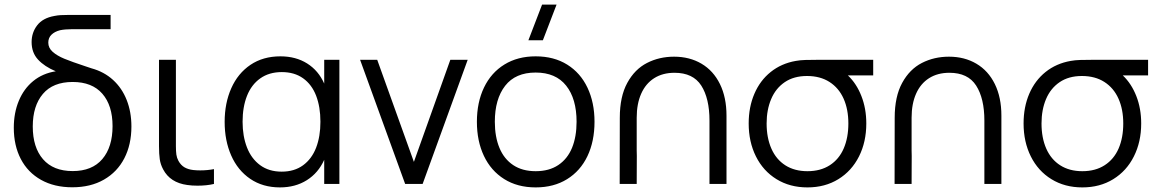

<svg xmlns="http://www.w3.org/2000/svg" viewBox="-20 -800 5036 835"><path d="M551.5 -250Q551.5 -171.5 520.8 -111.8Q490 -52 432 -18.8Q374 14.5 294.5 14.5Q216 14.5 158.5 -17.8Q101 -50 70.5 -108.5Q40 -167 40 -244.5Q40 -309 61.8 -361.5Q83.5 -414 124.5 -447.5Q165.5 -481 222.5 -490Q173.5 -510.5 145.5 -540.8Q117.5 -571 117.5 -617Q117.5 -658.5 141.8 -690Q166 -721.5 216 -730.5Q230.5 -733.5 243.8 -734.2Q257 -735 275.5 -735H461V-673H292Q262.5 -673 241 -668.5Q217.5 -662.5 203.8 -649Q190 -635.5 190 -614.5Q190 -591.5 209.2 -574.5Q228.5 -557.5 260 -544.5Q291.5 -531.5 352 -511.5Q360.5 -509 377.5 -503Q432.5 -488 471.5 -452.5Q510.5 -417 531 -365Q551.5 -313 551.5 -250ZM469.5 -251.5Q469.5 -341.5 425 -392.5Q380.5 -443.5 296 -443.5Q210.5 -443.5 166.5 -391.5Q122.5 -339.5 122.5 -250Q122.5 -159 167.2 -107.5Q212 -56 296 -56Q380.5 -56 425 -108.2Q469.5 -160.5 469.5 -251.5Z M689.5 -63.5Q678 -85 674.8 -107.5Q671.5 -130 671.5 -165V-195.5V-540H745V-198.5V-165Q745 -142 747 -127.8Q749 -113.5 756 -100.5Q766.5 -81.5 782.5 -72.2Q798.5 -63 821 -60.5Q835.5 -59 851 -59Q881.5 -59 910.5 -64.5V0Q878.5 7.5 839 7.5Q814 7.5 794.5 4.5Q720 -5.5 689.5 -63.5Z M1390 -540H1456V0H1390V-105Q1364.5 -48 1314.5 -16.5Q1264.5 15 1197.5 15Q1123 15 1068.5 -22Q1014 -59 985.5 -123.8Q957 -188.5 957 -270Q957 -351.5 985.8 -416.2Q1014.5 -481 1069.2 -518Q1124 -555 1199.5 -555Q1266.5 -555 1315.8 -524Q1365 -493 1390 -436.5ZM1373.5 -270.5Q1373.5 -335 1354.8 -383.8Q1336 -432.5 1298.2 -459.5Q1260.5 -486.5 1205.5 -486.5Q1150.5 -486.5 1112 -459.2Q1073.5 -432 1054.2 -383.2Q1035 -334.5 1035 -270.5Q1035 -208 1054 -159Q1073 -110 1111.2 -81.8Q1149.5 -53.5 1205 -53.5Q1260 -53.5 1298 -81.2Q1336 -109 1354.8 -157.8Q1373.5 -206.5 1373.5 -270.5Z M1818 0H1742L1546 -540H1620.5L1780 -96L1938.5 -540H2014Z M2400.5 -780 2341 -625H2278L2337.5 -780ZM2054 -270.5Q2054 -355 2085 -419.5Q2116 -484 2173.8 -519.5Q2231.5 -555 2309.5 -555Q2389 -555 2446.8 -519Q2504.5 -483 2535 -418.5Q2565.5 -354 2565.5 -270.5Q2565.5 -185.5 2534.8 -121Q2504 -56.5 2446.2 -20.8Q2388.5 15 2309.5 15Q2230.5 15 2172.8 -21.2Q2115 -57.5 2084.5 -122Q2054 -186.5 2054 -270.5ZM2487.5 -270.5Q2487.5 -370.5 2442.2 -427.5Q2397 -484.5 2309.5 -484.5Q2221.5 -484.5 2176.8 -426.8Q2132 -369 2132 -270.5Q2132 -205 2152.2 -156.5Q2172.5 -108 2212.2 -81.8Q2252 -55.5 2309.5 -55.5Q2368 -55.5 2408 -82.2Q2448 -109 2467.8 -157.2Q2487.5 -205.5 2487.5 -270.5Z M3139.5 -297V0H3065.5V-275.5Q3065.5 -372 3029.8 -427.8Q2994 -483.5 2913.5 -483.5Q2862 -483.5 2825 -460Q2788 -436.5 2768.5 -392.5Q2749 -348.5 2749 -288V-146L2749.5 -122L2749 0H2675L2675.5 -288Q2675.5 -380 2708 -439.5Q2740.5 -499 2793.8 -526.2Q2847 -553.5 2911.5 -553.5Q2979 -553.5 3030.8 -523Q3082.5 -492.5 3111 -434.5Q3139.5 -376.5 3139.5 -297Z M3777.5 -540V-472H3667.5Q3705 -436.5 3726.2 -382.2Q3747.5 -328 3747.5 -263Q3747.5 -183 3715.8 -119.8Q3684 -56.5 3626 -20.8Q3568 15 3491.5 15Q3415 15 3357 -20.8Q3299 -56.5 3267.5 -119.8Q3236 -183 3236 -263Q3236 -334.5 3260.8 -392.2Q3285.5 -450 3331.8 -487Q3378 -524 3440.5 -535Q3459 -538.5 3482.8 -539.2Q3506.5 -540 3545 -540ZM3669.5 -263Q3669.5 -324.5 3648.8 -371Q3628 -417.5 3587.5 -443.5Q3547 -469.5 3489.5 -469.5Q3432.5 -469.5 3393 -442.8Q3353.5 -416 3333.8 -369.2Q3314 -322.5 3314 -263Q3314 -200.5 3334.8 -153.5Q3355.5 -106.5 3395.5 -81Q3435.5 -55.5 3491.5 -55.5Q3548.5 -55.5 3588.8 -81.5Q3629 -107.5 3649.2 -154.2Q3669.5 -201 3669.5 -263Z M4335 -297V0H4261V-275.5Q4261 -372 4225.2 -427.8Q4189.5 -483.5 4109 -483.5Q4057.5 -483.5 4020.5 -460Q3983.5 -436.5 3964 -392.5Q3944.5 -348.5 3944.5 -288V-146L3945 -122L3944.5 0H3870.5L3871 -288Q3871 -380 3903.5 -439.5Q3936 -499 3989.2 -526.2Q4042.5 -553.5 4107 -553.5Q4174.5 -553.5 4226.2 -523Q4278 -492.5 4306.5 -434.5Q4335 -376.5 4335 -297Z M4973 -540V-472H4863Q4900.5 -436.5 4921.8 -382.2Q4943 -328 4943 -263Q4943 -183 4911.2 -119.8Q4879.5 -56.5 4821.5 -20.8Q4763.5 15 4687 15Q4610.5 15 4552.5 -20.8Q4494.5 -56.5 4463 -119.8Q4431.5 -183 4431.5 -263Q4431.5 -334.5 4456.2 -392.2Q4481 -450 4527.2 -487Q4573.5 -524 4636 -535Q4654.5 -538.5 4678.2 -539.2Q4702 -540 4740.5 -540ZM4865 -263Q4865 -324.5 4844.2 -371Q4823.5 -417.5 4783 -443.5Q4742.5 -469.5 4685 -469.5Q4628 -469.5 4588.5 -442.8Q4549 -416 4529.2 -369.2Q4509.5 -322.5 4509.5 -263Q4509.5 -200.5 4530.2 -153.5Q4551 -106.5 4591 -81Q4631 -55.5 4687 -55.5Q4744 -55.5 4784.2 -81.5Q4824.5 -107.5 4844.8 -154.2Q4865 -201 4865 -263Z"/></svg>

Font: CCSD_manrope
Style: Regular
Weight: 400
Designer: Mikhail Sharanda
Foundry: Mikhail Sharanda
Version: Version 4.503